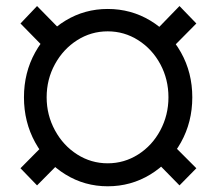

<svg xmlns="http://www.w3.org/2000/svg" viewBox="-20 -616 728 645"><path d="M60.5 -289.1Q60.5 -372.1 98.1 -439.9Q135.7 -507.8 200.2 -546.9Q264.6 -585.9 341.8 -585.9Q419.9 -585.9 484.9 -546.9Q549.8 -507.8 587.9 -439.9Q626 -372.1 626 -289.1Q626 -206.1 587.9 -137.7Q549.8 -69.3 484.9 -29.8Q419.9 9.8 341.8 9.8Q264.6 9.8 200.2 -29.8Q135.7 -69.3 98.1 -137.7Q60.5 -206.1 60.5 -289.1ZM545.9 -289.1Q545.9 -349.6 518.6 -400.4Q491.2 -451.2 444.3 -481Q397.5 -510.7 341.8 -510.7Q286.1 -510.7 239.3 -481Q192.4 -451.2 164.6 -400.4Q136.7 -349.6 136.7 -289.1Q136.7 -229.5 164.6 -178.2Q192.4 -127 239.3 -97.2Q286.1 -67.4 341.8 -67.4Q397.5 -67.4 444.3 -97.2Q491.2 -127 518.6 -178.2Q545.9 -229.5 545.9 -289.1ZM487.3 -497.1 583 -595.7 639.6 -537.1 543 -439.5ZM487.3 -90.8 543 -147.5 639.6 -50.8 583 6.8ZM48.8 -50.8 144.5 -147.5 201.2 -90.8 104.5 6.8ZM48.8 -537.1 104.5 -595.7 201.2 -497.1 144.5 -439.5Z"/></svg>

Font: Pretendard JP Variable
Style: Regular
Weight: 400
Designer: Base glyphs from Inter by Rasmus Andersson; Hangul glyphs from Noto Sans CJK(Source Han Sans) by Jang Soo-young and Kang
Foundry: Kil Hyung-jin
Version: Version 1.307;Glyphs 3.2 (3192)